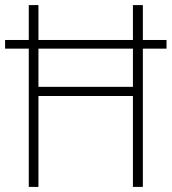

<svg xmlns="http://www.w3.org/2000/svg" viewBox="-20 -734 675 754"><path d="M93 0V-543H0V-577H93V-714H131V-577H502V-714H541V-577H634V-543H541V0H502V-357H131V0ZM131 -393H502V-543H131Z"/></svg>

Font: Noto Sans Khmer SemiCondensed ExtraLight
Style: Regular
Weight: 200
Width: 4
Designer: Danh Hong and the Monotype Design Team
Foundry: Monotype Imaging Inc.
Version: Version 2.004; ttfautohint (v1.8.4.7-5d5b)